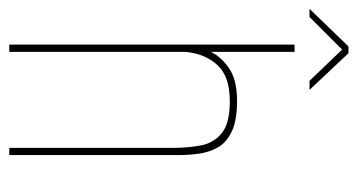

<svg xmlns="http://www.w3.org/2000/svg" viewBox="-214 -586 789 424"><g transform="rotate(90 181.0 -374.5)"><path d="M68 0V-630H84V-445Q95 -468 120.5 -485.5Q146 -503 193 -503Q235 -503 259.5 -491.5Q284 -480 295 -460.5Q306 -441 309 -418Q312 -395 312 -372V0H296V-363Q296 -393 291 -421.5Q286 -450 264.5 -468.5Q243 -487 193 -487Q138 -487 113 -459.5Q88 -432 84 -389V0ZM-11 -663 72 -749H87L168 -663H148L79 -735L7 -663Z"/></g></svg>

Font: Alumni Sans Pinstripe
Style: Regular
Weight: 400
Designer: Robert E. Leuschke
Foundry: Robert E. Leuschke
Version: Version 1.010; ttfautohint (v1.8.4.7-5d5b)